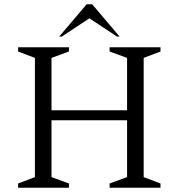

<svg xmlns="http://www.w3.org/2000/svg" viewBox="-20 -882 839 902"><path d="M65 0V-20L144 -50V-610L65 -640V-660H304V-640L222 -610V-364H577V-610L495 -640V-660H734V-640L655 -610V-50L734 -20V0H495V-20L577 -50V-317H222V-50L304 -20V0ZM258 -710 387 -862H413L542 -710H530L400 -796L270 -710Z"/></svg>

Font: Spectral Light
Style: Regular
Weight: 300
Designer: Jean-Baptiste Levee
Foundry: Production Type
Version: Version 2.001